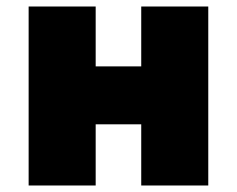

<svg xmlns="http://www.w3.org/2000/svg" viewBox="-20 -570 729 590"><path d="M68 -550H274V-366H414V-550H620V0H414V-188H274V0H68Z"/></svg>

Font: Nebula Sans Black
Style: Regular
Weight: 900
Designer: Paul D. Hunt for Adobe (as Source Sans)
Foundry: Nebula Entertainment & Broadcasting LLC
Version: Version 1.010